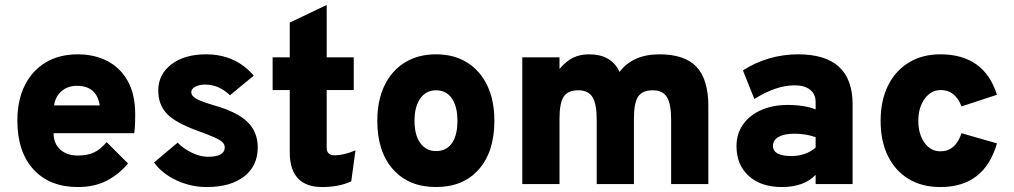

<svg xmlns="http://www.w3.org/2000/svg" viewBox="-20 -742 4089 774"><path d="M294 12Q180 12 115 -59Q50 -130 50 -256Q50 -337.5 79.8 -397.5Q109.5 -457.5 164.2 -490.2Q219 -523 294 -523Q359 -523 411.2 -496.8Q463.5 -470.5 494.2 -416.8Q525 -363 525 -281Q525 -267 524.5 -246.2Q524 -225.5 521 -205H196Q196 -164 222.5 -139.5Q249 -115 294 -115Q333 -115 359.2 -127.5Q385.5 -140 410 -169L496 -83Q460 -39.5 410.5 -13.8Q361 12 294 12ZM198 -317H382Q370 -396 290 -396Q253.5 -396 228.5 -375Q203.5 -354 198 -317Z M813 12Q749.5 12 691.5 -15Q633.5 -42 601 -87L696 -167Q721 -141.5 754.5 -125.8Q788 -110 818 -110Q886 -110 886 -148Q886 -159 877.5 -168Q869 -177 845.2 -187.8Q821.5 -198.5 776 -215Q688.5 -246.5 653.2 -283Q618 -319.5 618 -377Q618 -442.5 671.2 -482.8Q724.5 -523 810 -523Q929.5 -523 1003 -437L907 -358Q862.5 -401 807 -401Q782.5 -401 766.8 -392.2Q751 -383.5 751 -370Q751 -356 770.2 -344.5Q789.5 -333 844 -317Q935.5 -291 977.2 -250.8Q1019 -210.5 1019 -148Q1019 -73 964 -30.5Q909 12 813 12Z M1279 12Q1148 12 1148 -129V-379H1079V-511H1148V-651L1297 -722V-511H1406V-379H1297V-147Q1297 -116 1328.5 -116Q1367 -116 1413 -136L1396 -11Q1347 12 1279 12Z M1738 12Q1628 12 1564.5 -59.2Q1501 -130.5 1501 -255Q1501 -337 1530 -397.2Q1559 -457.5 1612.2 -490.2Q1665.5 -523 1738 -523Q1810 -523 1862.8 -490.2Q1915.5 -457.5 1944.2 -397.5Q1973 -337.5 1973 -255Q1973 -130.5 1910.2 -59.2Q1847.5 12 1738 12ZM1738 -133Q1779.5 -133 1801.8 -164.8Q1824 -196.5 1824 -255Q1824 -313.5 1801.2 -345.8Q1778.5 -378 1738 -378Q1697.5 -378 1674.2 -345Q1651 -312 1651 -255Q1651 -198 1674.2 -165.5Q1697.5 -133 1738 -133Z M2085.5 0V-511H2235.5V-464Q2262 -495.5 2290 -509.2Q2318 -523 2354.5 -523Q2445 -523 2477.5 -452Q2531.5 -523 2638.5 -523Q2740 -523 2787.8 -472.5Q2835.5 -422 2835.5 -314V0H2685.5V-259Q2685.5 -323 2668.5 -350.5Q2651.5 -378 2611.5 -378Q2569.5 -378 2552.5 -352.5Q2535.5 -327 2535.5 -264V0H2385.5V-259Q2385.5 -323 2368.5 -350.5Q2351.5 -378 2311.5 -378Q2269.5 -378 2252.5 -352.5Q2235.5 -327 2235.5 -264V0Z M3132 12Q3047.5 12 2998.2 -32.8Q2949 -77.5 2949 -153Q2949 -202.5 2975.2 -240Q3001.5 -277.5 3048.2 -298.2Q3095 -319 3157 -319Q3188 -319 3218.2 -314.2Q3248.5 -309.5 3268 -301V-330Q3268 -362.5 3245.8 -380.2Q3223.5 -398 3183 -398Q3108.5 -398 3021 -343L2975 -458Q3022.5 -489.5 3079.8 -506.2Q3137 -523 3197 -523Q3417 -523 3417 -322V0H3268V-37Q3220.5 12 3132 12ZM3171 -113Q3228 -113 3268 -147V-189Q3229 -203 3182 -203Q3141.5 -203 3118.8 -190.2Q3096 -177.5 3096 -154Q3096 -113 3171 -113Z M3771 12Q3697 12 3643 -20.5Q3589 -53 3559.5 -113Q3530 -173 3530 -255Q3530 -336.5 3559.8 -396.8Q3589.5 -457 3643.8 -490Q3698 -523 3771 -523Q3947.5 -523 3999 -360L3856 -313Q3831 -379 3773 -379Q3733.5 -379 3707.8 -344Q3682 -309 3682 -255Q3682 -201 3707 -166.5Q3732 -132 3771 -132Q3832 -132 3856 -205L3999 -164Q3948.5 12 3771 12Z"/></svg>

Font: Overpass Black
Style: Regular
Weight: 900
Designer: Delve Withrington, Dave Bailey, Thomas Jockin
Foundry: Delve Fonts LLC
Version: Version 4.000; ttfautohint (v1.8.3)